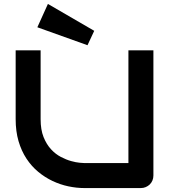

<svg xmlns="http://www.w3.org/2000/svg" viewBox="-20 -956 873 976"><path d="M759.8 -64Q759.8 -50.3 754.9 -38.6Q750 -26.9 741.2 -18.3Q732.4 -9.8 720.7 -4.9Q709 0 695.8 0H409.7Q369.1 0 327.6 -8.8Q286.1 -17.6 247.3 -35.9Q208.5 -54.2 174.3 -82.5Q140.1 -110.8 114.5 -149.7Q88.9 -188.5 74.2 -238.5Q59.6 -288.6 59.6 -350.1V-700.2H186.5V-350.1Q186.5 -296.4 201.4 -259.3Q216.3 -222.2 239.3 -197.3Q262.2 -172.4 289.6 -158.2Q316.9 -144 341.6 -137.2Q366.2 -130.4 385 -128.7Q403.8 -127 409.7 -127H632.8V-700.2H759.8ZM223.6 -936 459 -799.3 424.8 -726.1 169.9 -817.4Z"/></svg>

Font: Audiowide
Style: Regular
Weight: 400
Version: Version 1.003